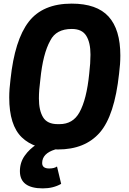

<svg xmlns="http://www.w3.org/2000/svg" viewBox="-20 -813 713 1061"><path d="M246 13ZM217 228Q90 228 90 133Q90 85 116.5 47.5Q143 10 183 -15.5Q223 -41 266 -53L285 13Q213 35 213 88Q213 118 252 118Q280 118 295 107L318 203Q274 228 217 228ZM300 13Q170 13 100.5 -54Q31 -121 31 -274Q31 -320 38 -374Q61 -592 138.5 -692.5Q216 -793 376 -793Q515 -793 580 -721.5Q645 -650 645 -506Q645 -460 638 -406Q613 -174 531.5 -80.5Q450 13 300 13ZM309 -127Q383 -127 419 -192Q459 -264 473 -406Q480 -465 480 -511Q480 -578 456.5 -615.5Q433 -653 377 -653Q290 -653 258 -589Q217 -516 203 -374Q195 -315 195 -269Q195 -203 218 -165Q241 -127 299 -127Z"/></svg>

Font: Tanohe Sans
Style: Bold Italic
Weight: 700
Designer: Village Type and Design LLC & Cristiano Sobral
Foundry: Cooper Hewitt Smithsonian Design Museum
Version: Version 1.00;September 29, 2021;FontCreator 13.0.0.2655 64-b